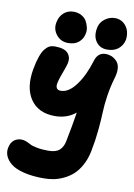

<svg xmlns="http://www.w3.org/2000/svg" viewBox="-114 -885 848 1215"><g transform="rotate(10 310.0 -277.5)"><path d="M422.9 -735.8Q429.2 -770.5 459 -793.2Q488.8 -815.9 523.9 -815.9Q558.1 -815.9 581.3 -795.9Q604.5 -775.9 612.3 -747.8Q620.1 -719.7 615.2 -690.9Q607.9 -656.7 580.8 -633.8Q553.7 -610.8 507.8 -610.8Q461.9 -610.8 436.8 -646.2Q411.6 -681.6 422.9 -735.8ZM257.8 -608.9Q210.9 -608.9 182.4 -644.5Q153.8 -680.2 163.1 -725.1Q170.4 -764.2 196.5 -787.1Q222.7 -810.1 259.8 -810.1Q287.6 -810.1 309.6 -798.1Q331.5 -786.1 342.3 -767.8Q353 -749.5 358.2 -727.1Q363.3 -704.6 357.9 -684.1Q351.6 -652.3 326.4 -630.6Q301.3 -608.9 257.8 -608.9ZM253.9 261.2Q179.2 261.2 124.8 247.3Q70.3 233.4 43 210.7Q15.6 188 5.1 162.4Q-5.4 136.7 0 109.9Q6.8 75.7 26.9 59.8Q46.9 43.9 74.2 43.9Q90.3 43.9 106 50.3Q121.6 56.6 134.5 64Q147.5 71.3 178.7 77.6Q210 84 253.9 84Q301.3 84 324.5 63.5Q347.7 43 355 4.9Q376 -99.6 389.2 -185.1Q334 -139.2 255.9 -139.2Q149.4 -139.2 98.9 -212.9Q48.3 -286.6 70.8 -410.2Q79.6 -458.5 91.6 -491.7Q103.5 -524.9 117.9 -542.2Q132.3 -559.6 146.7 -566.4Q161.1 -573.2 179.2 -573.2Q241.2 -573.2 264.2 -547.9Q287.1 -522.5 279.8 -484.9Q276.4 -469.2 266.4 -441.9Q256.3 -414.6 248.5 -392.6Q240.7 -370.6 236.1 -349.1Q231.4 -327.6 238.3 -315.4Q245.1 -303.2 265.1 -303.2Q315.9 -303.2 362.5 -366Q409.2 -428.7 439 -527.8Q455.6 -582 505.9 -582Q524.4 -582 542 -575.2Q559.6 -568.4 575.4 -552.7Q591.3 -537.1 595.2 -512Q599.1 -486.8 589.8 -450.2Q570.3 -385.7 561 -323.5Q551.8 -261.2 550.5 -216.1Q549.3 -170.9 542.7 -100.8Q536.1 -30.8 522 39.1Q511.7 90.8 489.7 130.9Q467.8 170.9 440.9 194.8Q414.1 218.8 380.6 234.4Q347.2 250 316.7 255.6Q286.1 261.2 253.9 261.2Z"/></g></svg>

Font: Shantell Sans Irregular
Style: Italic
Weight: 800
Italic angle: -11.31°
Designer: Stephen Nixon, Anya Danilova, Shantell Martin
Foundry: Arrow Type
Version: Version 1.006;[9816181b4]